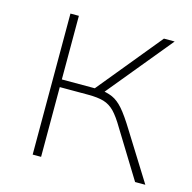

<svg xmlns="http://www.w3.org/2000/svg" viewBox="-85 -624 709 709"><g transform="rotate(15 269.5 -269.5)"><path d="M99.6 -539.1H131.8V-295.9H257.8L457 -539.1H498L291 -287.1L272.5 -296.9Q305.7 -293 326.7 -283.7Q347.7 -274.4 368.2 -251Q388.7 -227.5 418 -179.7L530.3 0H491.2L381.8 -177.7Q359.4 -215.8 341.3 -234.4Q323.2 -252.9 300.3 -259.8Q277.3 -266.6 240.2 -266.6H131.8V0H99.6Z"/></g></svg>

Font: Min Sans VF VF
Style: Regular
Weight: 400
Designer: Jinseong-Kim, NotoSansCJK, Nunito
Foundry: Jinseong-Kim
Version: Version 1.420;Glyphs 3.1.2 (3151)